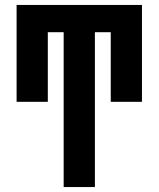

<svg xmlns="http://www.w3.org/2000/svg" viewBox="-20 -540 640 775"><path d="M237 215V-410H173V-129H47V-520H553V-129H427V-410H363V215Z"/></svg>

Font: Iosevka SS04 XBd Ex
Style: Regular
Weight: 800
Width: 7
Monospace: yes
Designer: Belleve Invis
Foundry: Belleve Invis
Version: Version 19.0.0; ttfautohint (v1.8.4)